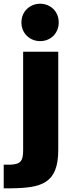

<svg xmlns="http://www.w3.org/2000/svg" viewBox="-59 -813 391 1028"><path d="M-39.1 195.3H-4.4C163.1 193.8 252 170.4 252.9 -8.3V-536.1H64.9V-8.3C64.9 48.8 51.8 66.4 -3.9 68.8H-39.1ZM55.7 -692.9C55.7 -632.8 102.1 -592.8 156.2 -592.8C210 -592.8 255.4 -632.8 255.4 -692.9C255.4 -752.9 210 -793 156.2 -793C102.1 -793 55.7 -752.9 55.7 -692.9Z"/></svg>

Font: Wand UI Pro Black
Style: Regular
Weight: 900
Designer: Andreas Faust
Version: Version 1.003;FEAKit 1.0